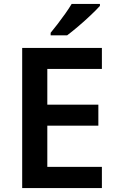

<svg xmlns="http://www.w3.org/2000/svg" viewBox="-20 -958 598 978"><path d="M499 0H93V-714H499V-607H221V-425H481V-318H221V-108H499ZM489 -928Q473 -910 442.5 -881Q412 -852 379 -824Q346 -796 322 -778H238V-791Q253 -809 273 -835Q293 -861 312.5 -888.5Q332 -916 345 -938H489Z"/></svg>

Font: Noto Sans Gujarati UI SemiBold
Style: Regular
Weight: 600
Designer: Jelle Bosma - Monotype Design Team, Universal Thirst
Foundry: Monotype Imaging Inc.
Version: Version 2.106; ttfautohint (v1.8.4.7-5d5b)